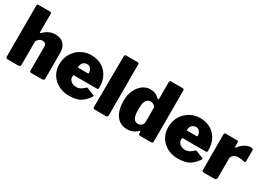

<svg xmlns="http://www.w3.org/2000/svg" viewBox="-5 -1504 3149 2275"><g transform="rotate(30 1569.5 -366.0)"><path d="M68 0Q42 0 42 -25V-719Q42 -742 61 -742H221Q239 -742 239 -721V-472Q239 -466 242.5 -464.5Q246 -463 252 -468Q281 -496 307.5 -511.5Q334 -527 360 -533.5Q386 -540 412 -540Q486 -540 527 -497.5Q568 -455 568 -375V-30Q568 0 538 0H391Q378 0 373 -5.5Q368 -11 368 -25V-351Q368 -374 354 -386.5Q340 -399 316 -399Q301 -399 287.5 -393.5Q274 -388 263 -377Q252 -366 242 -349V-29Q242 0 209 0H68Z M832 -212Q832 -182 845.5 -162Q859 -142 882.5 -132Q906 -122 935 -122Q961 -122 986 -134Q1011 -146 1044 -178Q1048 -182 1051.5 -182.5Q1055 -183 1065 -179L1156 -142Q1174 -135 1160 -118Q1124 -68 1087.5 -40Q1051 -12 1007.5 -1Q964 10 908 10Q828 10 764 -24Q700 -58 663 -118Q626 -178 626 -256Q626 -341 664.5 -405Q703 -469 766.5 -504.5Q830 -540 904 -540Q983 -540 1044 -506Q1105 -472 1140.5 -408.5Q1176 -345 1176 -254Q1176 -241 1173.5 -235.5Q1171 -230 1158 -229H847Q840 -229 836 -225Q832 -221 832 -212ZM965 -332Q975 -332 978.5 -334.5Q982 -337 982 -346Q982 -359 975 -377Q968 -395 953 -409Q938 -423 913 -423Q893 -423 874.5 -413.5Q856 -404 845.5 -384Q835 -364 835 -333Z M1437 -29Q1437 -13 1429 -6.5Q1421 0 1404 0H1262Q1235 0 1235 -25L1240 -719Q1240 -742 1259 -742H1419Q1437 -742 1437 -721Z M1882 0Q1872 0 1864.5 -5Q1857 -10 1857 -23V-42Q1857 -49 1852 -50Q1847 -51 1842 -46Q1823 -28 1802.5 -15.5Q1782 -3 1757.5 3.5Q1733 10 1702 10Q1643 10 1598 -20.5Q1553 -51 1527.5 -112Q1502 -173 1502 -263Q1502 -347 1531.5 -409Q1561 -471 1609 -505.5Q1657 -540 1712 -540Q1746 -540 1775.5 -529Q1805 -518 1836 -488Q1844 -482 1849.5 -483Q1855 -484 1855 -496V-721Q1855 -742 1873 -742H2035Q2054 -742 2054 -719V-25Q2054 -12 2048.5 -6Q2043 0 2027 0H1882ZM1854 -378Q1838 -397 1822.5 -406.5Q1807 -416 1784 -416Q1761 -416 1742.5 -402Q1724 -388 1714 -355Q1704 -322 1704 -264Q1704 -207 1713.5 -173Q1723 -139 1741 -124.5Q1759 -110 1784 -110Q1804 -110 1819.5 -118.5Q1835 -127 1844.5 -142Q1854 -157 1854 -176V-378Z M2322 -212Q2322 -182 2335.5 -162Q2349 -142 2372.5 -132Q2396 -122 2425 -122Q2451 -122 2476 -134Q2501 -146 2534 -178Q2538 -182 2541.5 -182.5Q2545 -183 2555 -179L2646 -142Q2664 -135 2650 -118Q2614 -68 2577.5 -40Q2541 -12 2497.5 -1Q2454 10 2398 10Q2318 10 2254 -24Q2190 -58 2153 -118Q2116 -178 2116 -256Q2116 -341 2154.5 -405Q2193 -469 2256.5 -504.5Q2320 -540 2394 -540Q2473 -540 2534 -506Q2595 -472 2630.5 -408.5Q2666 -345 2666 -254Q2666 -241 2663.5 -235.5Q2661 -230 2648 -229H2337Q2330 -229 2326 -225Q2322 -221 2322 -212ZM2455 -332Q2465 -332 2468.5 -334.5Q2472 -337 2472 -346Q2472 -359 2465 -377Q2458 -395 2443 -409Q2428 -423 2403 -423Q2383 -423 2364.5 -413.5Q2346 -404 2335.5 -384Q2325 -364 2325 -333Z M2752 0Q2737 0 2731.5 -6Q2726 -12 2726 -25V-507Q2726 -530 2745 -530H2901Q2919 -530 2919 -510V-454Q2919 -447 2925 -445.5Q2931 -444 2936 -451Q2952 -476 2977 -496Q3002 -516 3030 -528Q3058 -540 3081 -540Q3118 -540 3118 -520V-368Q3118 -347 3098 -352Q3075 -358 3050.5 -360.5Q3026 -363 3012 -363Q2996 -363 2980.5 -357.5Q2965 -352 2952.5 -342Q2940 -332 2933 -320Q2926 -308 2926 -295V-29Q2926 0 2893 0H2752Z"/></g></svg>

Font: Libre Franklin Black
Style: Regular
Weight: 900
Designer: Pablo Impallari, Rodrigo Fuenzalida, Nhung Nguyen
Foundry: Impallari Type
Version: Version 3.000